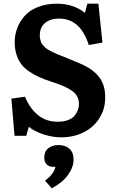

<svg xmlns="http://www.w3.org/2000/svg" viewBox="-20 -734 632 1046"><path d="M313 14.2Q266.6 14.2 217.5 -1.7Q168.5 -17.6 137.2 -43L123 5.9H59.1L42 -196.8L116.2 -207Q140.6 -146 185.3 -108.4Q230 -70.8 293.9 -70.8Q326.7 -70.8 350.6 -79.8Q374.5 -88.9 386.7 -104Q398.9 -119.1 404.5 -135Q410.2 -150.9 410.2 -168Q410.2 -191.4 400.1 -209.7Q390.1 -228 368.4 -241.9Q346.7 -255.9 323.2 -265.9Q299.8 -275.9 262.2 -288.1Q222.2 -301.3 193.1 -314.2Q164.1 -327.1 137.7 -345.5Q111.3 -363.8 95.2 -385.5Q79.1 -407.2 69.6 -437.3Q60.1 -467.3 60.1 -504.9Q60.1 -543 73.2 -578.9Q86.4 -614.7 112.8 -645.5Q139.2 -676.3 185.1 -695.1Q231 -713.9 290 -713.9Q379.4 -713.9 442.9 -664.1L456.1 -713.9H516.1L538.1 -502L463.9 -488.8Q438.5 -564.9 398.2 -598.9Q357.9 -632.8 300.8 -632.8Q254.4 -632.8 225.6 -608.9Q196.8 -585 196.8 -540Q196.8 -529.8 199 -520.5Q201.2 -511.2 203.9 -503.9Q206.5 -496.6 213.1 -489.3Q219.7 -481.9 224.4 -476.8Q229 -471.7 239.7 -465.3Q250.5 -459 256.8 -455.3Q263.2 -451.7 277.3 -445.3Q291.5 -439 298.8 -436Q306.2 -433.1 323.5 -426.3Q340.8 -419.4 349.1 -416Q426.3 -384.8 450.2 -371.6Q519.5 -333.5 541.5 -275.4Q553.2 -244.1 553.2 -204.1Q553.2 -138.2 520 -87.6Q486.8 -37.1 432.6 -11.5Q378.4 14.2 313 14.2ZM262.2 292 225.1 250Q272.9 215.8 282.2 174.8H271Q245.6 174.8 233.4 160.6Q221.2 146.5 221.2 124Q221.2 90.8 243.2 73.5Q265.1 56.2 298.8 56.2Q335.9 56.2 358.4 76.4Q380.9 96.7 380.9 136.2Q380.9 175.8 350.8 218.3Q320.8 260.7 262.2 292Z"/></svg>

Font: Literata Book
Style: Bold
Weight: 700
Designer: Latin by Veronika Burian and Jose Scaglione. Greek by Irene Vlachou. Cyrillic by Vera Evstafieva
Foundry: TypeTogether
Version: Version 2.003;PS 002.003;hotconv 1.0.88;makeotf.lib2.5.64775